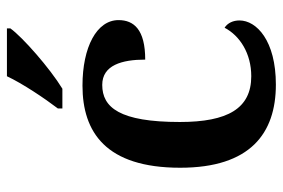

<svg xmlns="http://www.w3.org/2000/svg" viewBox="-151 -655 816 554"><g transform="rotate(-90 257.0 -378.0)"><path d="M221 -606H278C337 -642 427 -721 452 -756V-766H314C293 -721 250 -657 221 -619ZM290 10C417 10 475 -46 475 -95C475 -113 468 -129 454 -138C431 -94 380 -61 314 -61C221 -61 182 -129 182 -267C182 -441 224 -491 289 -491C346 -491 362 -434 362 -367C449 -367 476 -400 476 -444C476 -507 398 -548 287 -548C153 -548 50 -481 50 -266C50 -64 149 10 290 10Z"/></g></svg>

Font: Noto Serif Semi
Style: Regular
Weight: 600
Designer: Monotype Design Team
Foundry: Monotype Imaging Inc.
Version: Version 1.002